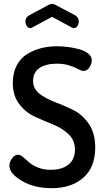

<svg xmlns="http://www.w3.org/2000/svg" viewBox="-20 -976 552 1004"><path d="M252 -888 148 -832Q144 -829 139 -829Q128 -829 120.5 -839.5Q113 -850 113 -864Q113 -885 131 -895L235 -951Q247 -956 252 -956Q261 -956 269 -951L373 -896Q392 -884 392 -863Q392 -850 384.5 -839.5Q377 -829 366 -829Q364 -829 360 -830Q358 -832 356 -832ZM246 -88Q303 -88 337.5 -115Q372 -142 372 -194Q372 -242 338.5 -274Q305 -306 257.5 -325Q210 -344 162 -366Q114 -388 80.5 -432Q47 -476 47 -542Q47 -595 67.5 -634Q88 -673 123 -694Q158 -715 196.5 -724.5Q235 -734 278 -734Q305 -734 334 -730.5Q363 -727 392.5 -719Q422 -711 441 -696Q460 -681 460 -662Q460 -643 448 -624Q436 -605 416 -605Q406 -605 389 -614.5Q372 -624 343.5 -633.5Q315 -643 278 -643Q220 -643 186.5 -620.5Q153 -598 153 -552Q153 -512 186.5 -486Q220 -460 268 -442Q316 -424 363.5 -400.5Q411 -377 444.5 -328Q478 -279 478 -205Q478 -101 415.5 -46.5Q353 8 250 8Q158 8 93.5 -30.5Q29 -69 29 -110Q29 -129 43 -148Q57 -167 75 -167Q86 -167 101 -154.5Q116 -142 131.5 -127.5Q147 -113 177.5 -100.5Q208 -88 246 -88Z"/></svg>

Font: AkaAcidDosis
Style: SemiBold
Weight: 600
Designer: Edgar Tolentino, Pablo Impallari, Igino Marini, Cyberella
Foundry: Edgar Tolentino, Pablo Impallari, Igino Marini, Cyberella
Version: Version 1.007